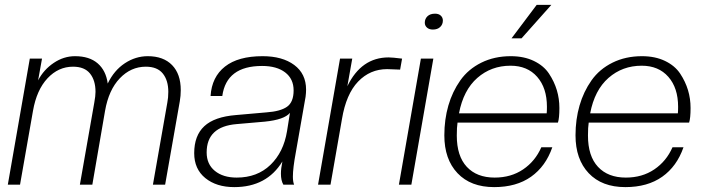

<svg xmlns="http://www.w3.org/2000/svg" viewBox="-20 -756 2880 786"><path d="M656 0H606L665 -336Q669 -356 669 -380Q669 -427 646.5 -455Q624 -483 577 -483Q516 -483 470.5 -435.5Q425 -388 410 -302L358 0H307L366 -336Q371 -363 371 -380Q371 -427 348.5 -455Q326 -483 279 -483Q219 -483 174.5 -435.5Q130 -388 115 -302L62 0H12L102 -516H152L136 -427Q159 -471 200 -498.5Q241 -526 287 -526Q346 -526 380 -496.5Q414 -467 421 -414Q447 -468 491 -497Q535 -526 585 -526Q649 -526 684.5 -489.5Q720 -453 720 -387Q720 -364 716 -341Z M939 10Q866 10 820.5 -27Q775 -64 775 -129Q775 -201 816.5 -239.5Q858 -278 946 -285L1071 -296Q1128 -300 1155 -319Q1182 -338 1182 -386Q1182 -433 1147.5 -459.5Q1113 -486 1053 -486Q907 -486 890 -363H842Q847 -441 901 -483.5Q955 -526 1055 -526Q1136 -526 1184.5 -490Q1233 -454 1233 -389Q1233 -376 1231 -360L1191 -132Q1179 -68 1179 -33Q1179 -12 1184 0H1140Q1130 -17 1130 -45Q1130 -66 1136 -95Q1072 10 939 10ZM949 -29Q1033 -29 1087 -81Q1141 -133 1155 -219L1167 -294Q1144 -266 1064 -258L949 -248Q826 -238 826 -132Q826 -84 859.5 -56.5Q893 -29 949 -29Z M1333 0H1282L1372 -516H1422L1402 -403Q1459 -521 1571 -521Q1586 -521 1626 -516L1618 -471L1565 -473Q1495 -473 1446 -422Q1397 -371 1380 -269Z M1664 0H1613L1703 -516H1754ZM1752 -635Q1737 -635 1728 -643Q1719 -651 1719 -663Q1719 -679 1730 -689.5Q1741 -700 1761 -700Q1776 -700 1784.5 -692Q1793 -684 1793 -672Q1793 -656 1782 -645.5Q1771 -635 1752 -635Z M2003 10Q1907 10 1853 -47Q1799 -104 1799 -202Q1799 -267 1815.5 -324Q1832 -381 1864.5 -427Q1897 -473 1950.5 -499.5Q2004 -526 2071 -526Q2125 -526 2165.5 -506.5Q2206 -487 2227.5 -454.5Q2249 -422 2259.5 -387Q2270 -352 2270 -314Q2270 -272 2264 -254H1853Q1850 -235 1850 -201Q1850 -117 1891 -73Q1932 -29 2005 -29Q2072 -29 2121.5 -62.5Q2171 -96 2196 -153H2241Q2214 -75 2154 -32.5Q2094 10 2003 10ZM2070 -487Q1991 -487 1934 -437Q1877 -387 1859 -292H2218Q2219 -301 2219 -319Q2219 -396 2179 -441.5Q2139 -487 2070 -487ZM2115 -599H2074L2177 -736H2237Z M2540 10Q2444 10 2390 -47Q2336 -104 2336 -202Q2336 -267 2352.5 -324Q2369 -381 2401.5 -427Q2434 -473 2487.5 -499.5Q2541 -526 2608 -526Q2662 -526 2702.5 -506.5Q2743 -487 2764.5 -454.5Q2786 -422 2796.5 -387Q2807 -352 2807 -314Q2807 -272 2801 -254H2390Q2387 -235 2387 -201Q2387 -117 2428 -73Q2469 -29 2542 -29Q2609 -29 2658.5 -62.5Q2708 -96 2733 -153H2778Q2751 -75 2691 -32.5Q2631 10 2540 10ZM2607 -487Q2528 -487 2471 -437Q2414 -387 2396 -292H2755Q2756 -301 2756 -319Q2756 -396 2716 -441.5Q2676 -487 2607 -487Z"/></svg>

Font: Creato Display Light
Style: Italic
Weight: 300
Italic angle: -10°
Version: Version 1.000